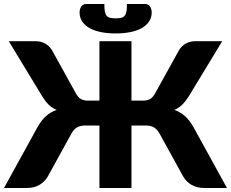

<svg xmlns="http://www.w3.org/2000/svg" viewBox="-26 -933 1146 953"><path d="M0 0ZM151.5 -728.5Q177 -728.5 198.2 -716.8Q219.5 -705 232.5 -683L351 -469Q363 -447.5 377.5 -440.5Q392 -433.5 411 -433.5H467.5V-728.5H626.5V-433.5H683.5Q702.5 -433.5 717 -440.5Q731.5 -447.5 743.5 -469L862 -683Q875 -705 896.2 -716.8Q917.5 -728.5 943 -728.5H1077L911 -455Q895.5 -430.5 879 -414Q862.5 -397.5 839.5 -387.5Q868 -377.5 891 -357.5Q914 -337.5 933.5 -303.5L1100.5 0H987.5Q951 0 925 -15.2Q899 -30.5 883.5 -56.5L766.5 -269Q753.5 -292.5 737.2 -301.2Q721 -310 697.5 -310H626.5V0H467.5V-310H397Q373.5 -310 357.2 -301.2Q341 -292.5 328 -269L211 -56.5Q195.5 -30.5 169.5 -15.2Q143.5 0 107 0H-6L161 -303.5Q180.5 -337.5 203.2 -357.5Q226 -377.5 255 -387.5Q231.5 -397.5 215 -414Q198.5 -430.5 183.5 -455L17.5 -728.5ZM548 -842Q565 -842 576 -844.8Q587 -847.5 593.2 -855.5Q599.5 -863.5 601.8 -877.2Q604 -891 604 -913H696Q704 -913 709.8 -909.2Q715.5 -905.5 719.2 -899.8Q723 -894 725 -886.5Q727 -879 727 -871.5Q727 -845.5 713.8 -826Q700.5 -806.5 676.8 -793.2Q653 -780 620.2 -773.5Q587.5 -767 548 -767Q508.5 -767 475.8 -773.5Q443 -780 419.2 -793.2Q395.5 -806.5 382.2 -826Q369 -845.5 369 -871.5Q369 -879 371 -886.5Q373 -894 376.8 -899.8Q380.5 -905.5 386.2 -909.2Q392 -913 400 -913H492Q492 -891 494.2 -877.2Q496.5 -863.5 502.8 -855.5Q509 -847.5 519.8 -844.8Q530.5 -842 548 -842Z"/></svg>

Font: Lato Black
Style: Regular
Weight: 900
Designer: Lukasz Dziedzic
Foundry: tyPoland Lukasz Dziedzic
Version: Version 2.007; 2014-02-27